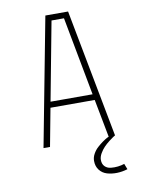

<svg xmlns="http://www.w3.org/2000/svg" viewBox="-97 -766 764 1032"><g transform="rotate(-10 285.0 -250.0)"><path d="M446 0 406.5 -207H165L126 0H90.5L224 -700H348L481 0H480Q476 2.5 469.5 6.5Q463 10.5 446.2 23.5Q429.5 36.5 416.8 49.8Q404 63 393.5 81.2Q383 99.5 383 116Q383 139 396 152Q409 165 428.8 167Q448.5 169 467.5 166.8Q486.5 164.5 503 159L515 190Q486 199 456.8 199.8Q427.5 200.5 402.5 193Q377.5 185.5 361.8 165.2Q346 145 346 115Q346 95.5 356.5 76.8Q367 58 381.8 44.8Q396.5 31.5 411.2 21Q426 10.5 436.5 5L447 0ZM252 -668 171 -239H400.5L320 -668Z"/></g></svg>

Font: League Mono Narrow Thin
Style: Regular
Weight: 100
Width: 3
Designer: Tyler Finck
Foundry: The League of Moveable Type / Tyler Finck
Version: Version 2.210